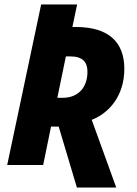

<svg xmlns="http://www.w3.org/2000/svg" viewBox="-20 -734 610 854"><path d="M322 100H497L388 -201C467 -232 533 -309 533 -428C533 -545 465 -614 317 -614H302L323 -714H163L12 0H172L207 -171H241ZM259 -299H235L273 -483H294C346 -483 369 -459 369 -415C369 -345 328 -299 259 -299Z"/></svg>

Font: Noto Sans SemiCondensed ExtraBold
Style: Italic
Weight: 800
Width: 4
Italic angle: -12°
Designer: Monotype Design Team
Foundry: Monotype Imaging Inc.
Version: Version 2.013